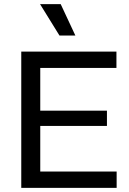

<svg xmlns="http://www.w3.org/2000/svg" viewBox="-20 -910 623 930"><path d="M83 0V-660H175V0ZM130 0V-79H545V0ZM130 -300V-374H498V-300ZM130 -581V-660H544V-581ZM268 -738 174 -890H274L345 -738Z"/></svg>

Font: Bricolage Grotesque 48pt Condensed ExtraBold
Style: Regular
Weight: 400
Version: Version 1.000;gftools[0.9.30]